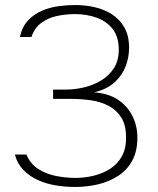

<svg xmlns="http://www.w3.org/2000/svg" viewBox="-20 -735 629 763"><path d="M278 8Q241 8 203 2Q165 -4 131.5 -19Q98 -34 73.5 -59Q49 -84 39 -121H85Q100 -84 132 -63.5Q164 -43 203.5 -35.5Q243 -28 279 -28Q316 -28 351.5 -36.5Q387 -45 416.5 -63.5Q446 -82 463.5 -112.5Q481 -143 481 -188Q481 -238 462 -268Q443 -298 411.5 -314.5Q380 -331 341 -336.5Q302 -342 262 -342H191V-379H242Q276 -379 313 -387.5Q350 -396 381.5 -415Q413 -434 432.5 -464Q452 -494 452 -537Q452 -589 427.5 -620Q403 -651 363.5 -665Q324 -679 278 -679Q242 -679 206.5 -671.5Q171 -664 144 -644Q117 -624 105 -588H59Q68 -629 91.5 -654Q115 -679 147 -692.5Q179 -706 213.5 -710.5Q248 -715 279 -715Q320 -715 358 -706Q396 -697 426.5 -677Q457 -657 475 -624.5Q493 -592 493 -545Q493 -508 479.5 -472Q466 -436 435.5 -408Q405 -380 354 -368Q411 -364 449 -338.5Q487 -313 506.5 -273.5Q526 -234 526 -188Q526 -134 505.5 -96.5Q485 -59 449.5 -36Q414 -13 370 -2.5Q326 8 278 8Z"/></svg>

Font: Onest Thin
Style: Regular
Weight: 250
Designer: Dmitri Voloshin, Andrey Kudryavtsev
Foundry: Dmitri Voloshin, Andrey Kudryavtsev
Version: Version 1.000;gftools[0.9.33]